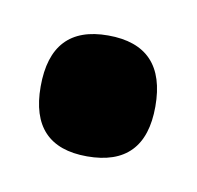

<svg xmlns="http://www.w3.org/2000/svg" viewBox="-32 -431 188 183"><g transform="rotate(10 61.5 -339.5)"><path d="M61 -281Q6 -281 6 -339Q6 -398 61 -398Q117 -398 117 -339Q117 -281 61 -281Z"/></g></svg>

Font: Bricolage Grotesque 12pt Condensed
Style: Regular
Weight: 400
Width: 3
Designer: Mathieu Triay
Foundry: Atelier Triay
Version: Version 1.001; ttfautohint (v1.8.4.7-5d5b);gftools[0.9.33.de